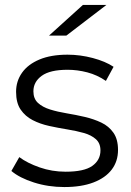

<svg xmlns="http://www.w3.org/2000/svg" viewBox="-20 -751 528 776"><path d="M240 5Q175 5 117 -13.5Q59 -32 26 -60L58 -116Q90 -92 140 -74.5Q190 -57 245 -57Q320 -57 353 -80.5Q386 -104 386 -143Q386 -172 367.5 -188.5Q349 -205 319 -213.5Q289 -222 252 -228Q215 -234 178.5 -242Q142 -250 112 -265.5Q82 -281 63.5 -308Q45 -335 45 -380Q45 -423 69 -457Q93 -491 139.5 -510.5Q186 -530 253 -530Q304 -530 355 -516.5Q406 -503 439 -481L408 -424Q373 -448 333 -458.5Q293 -469 253 -469Q182 -469 148.5 -444.5Q115 -420 115 -382Q115 -352 133.5 -335Q152 -318 182.5 -308.5Q213 -299 249.5 -293Q286 -287 322.5 -278.5Q359 -270 389.5 -255.5Q420 -241 438.5 -214.5Q457 -188 457 -145Q457 -99 431.5 -65.5Q406 -32 357.5 -13.5Q309 5 240 5ZM178 -607 315 -731H410L248 -607Z"/></svg>

Font: Montserrat Thin
Style: Regular
Weight: 400
Version: Version 9.000